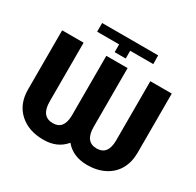

<svg xmlns="http://www.w3.org/2000/svg" viewBox="-187 -1106 1358 1329"><g transform="rotate(30 492.0 -441.5)"><path d="M925.3 -710.9V-238.8Q925.3 -163.1 893.6 -106.9Q861.8 -50.8 802 -20.3Q742.2 10.3 664.1 10.3Q550.8 10.3 487.8 -65.4Q425.8 10.3 314.5 10.3Q195.3 10.3 122.8 -55.9Q50.3 -122.1 49.3 -236.8V-710.9H220.7V-241.7Q220.7 -121.6 314.5 -121.6Q399.9 -121.6 402.3 -231.9V-710.9H572.3V-241.7Q572.3 -121.6 664.1 -121.6Q752 -121.6 753.9 -233.4V-710.9ZM263.7 -823.7V-893.1H711.4L712.4 -823.7H527.8V-761.7H439.5V-823.7Z"/></g></svg>

Font: Roboto Black
Style: Regular
Weight: 900
Designer: Google
Version: Version 2.134; 2016